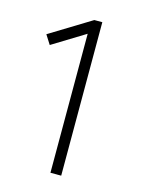

<svg xmlns="http://www.w3.org/2000/svg" viewBox="-84 -751 446 603"><g transform="rotate(15 138.5 -449.5)"><path d="M139 -200V-652L33 -587L14 -617L148 -699H174V-200Z"/></g></svg>

Font: Zen Kaku Gothic Antique Light
Style: Regular
Weight: 300
Designer: Yoshimichi Ohira
Foundry: Positype
Version: Version 1.001